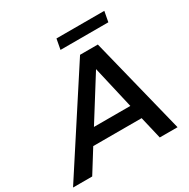

<svg xmlns="http://www.w3.org/2000/svg" viewBox="-247 -1034 1185 1206"><g transform="rotate(-30 345.5 -431.5)"><path d="M-58 0 397 -700H526L700 0H571L533 -162H182L81 0ZM246 -264H510L439 -572ZM306 -788 320 -863H667L653 -788Z"/></g></svg>

Font: Montserrat SemiBold
Style: Italic
Weight: 600
Italic angle: -11.3°
Designer: Julieta Ulanovsky
Foundry: Julieta Ulanovsky
Version: Version 9.000; ttfautohint (v1.8.4.7-5d5b)